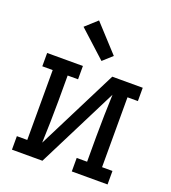

<svg xmlns="http://www.w3.org/2000/svg" viewBox="-141 -884 882 989"><g transform="rotate(20 300.0 -389.5)"><path d="M38 0V-74H95V-457H38V-530H234V-457H177V-318Q177 -260 175.5 -202.5Q174 -145 172 -87L395 -530H562V-457H505V-74H562V0H366V-74H423V-212Q423 -270 424.5 -327.5Q426 -385 428 -443L205 0ZM315 -587 168 -721 232 -779 366 -633Z"/></g></svg>

Font: Iosevka Slab Extended
Style: Regular
Weight: 400
Width: 7
Monospace: yes
Designer: Belleve Invis
Foundry: Belleve Invis
Version: Version 11.1.1; ttfautohint (v1.8.3)